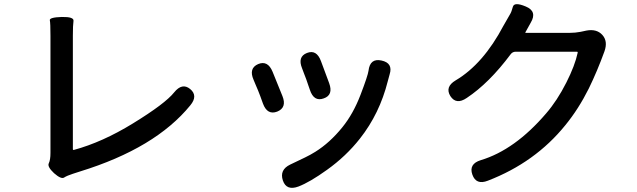

<svg xmlns="http://www.w3.org/2000/svg" viewBox="-20 -821 3040 917"><path d="M238 6Q205 -25 213 -41Q221 -57 221 -91V-650Q221 -710 218 -724Q215 -738 275 -740Q334 -741 331 -721Q328 -701 328 -651V-109Q328 -104 333 -105Q469 -142 614 -231Q769 -326 812 -380Q850 -427 888 -396Q927 -364 889 -318Q722 -113 362 -2Q334 7 328 9Q300 18 286 27Q272 36 238 6Z M1405 70Q1348 91 1331 41Q1314 -10 1366 -35L1437 -69Q1462 -81 1486 -96Q1555 -139 1615 -213Q1667 -277 1702 -368.5Q1737 -460 1740 -483Q1747 -544 1802 -532Q1858 -520 1841 -466Q1839 -461 1832 -433Q1793 -278 1699 -159Q1633 -75 1542 -10Q1460 49 1405 70ZM1304 -288Q1257 -270 1236 -326L1223 -362Q1213 -389 1201 -416L1191 -440Q1167 -495 1213 -515Q1259 -534 1282 -478L1329 -362Q1351 -307 1304 -288ZM1526 -351Q1479 -334 1460 -392L1452 -415Q1443 -443 1432 -470L1423 -494Q1400 -550 1446 -568Q1492 -586 1513 -529L1552 -424Q1573 -367 1526 -351Z M2310 42Q2254 64 2236 13Q2218 -38 2276 -56Q2439 -105 2588 -279Q2641 -340 2685 -427Q2726 -508 2739 -569Q2740 -574 2735 -574H2443Q2428 -574 2419 -562Q2316 -424 2209 -353Q2159 -319 2131 -362Q2104 -406 2156 -437Q2288 -515 2385 -699Q2400 -726 2416 -753Q2423 -764 2429.5 -788.5Q2436 -813 2491 -790Q2547 -767 2515 -713L2490 -668Q2487 -664 2492 -664H2700Q2727 -664 2753 -669L2781 -675Q2830 -684 2857 -654Q2884 -624 2867 -576Q2833 -482 2792 -398Q2743 -300 2680 -223Q2536 -45 2310 42Z"/></svg>

Font: Resource Han Rounded CN Medium
Style: Regular
Weight: 500
Designer: Cyano Hao (round all glyphs); Ryoko NISHIZUKA 西塚涼子 (kana, bopomofo & ideographs); Paul D. Hunt (Latin, Greek & Cyrillic)
Foundry: Cyano Hao
Version: 0.990